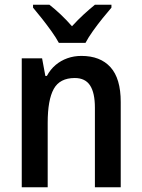

<svg xmlns="http://www.w3.org/2000/svg" viewBox="-20 -786 596 806"><path d="M321.8 -551.3Q400.9 -551.3 443.8 -503.9Q486.8 -456.5 486.8 -357.9V0H378.4V-334Q378.4 -396 358.2 -427.2Q337.9 -458.5 293.9 -458.5Q231 -458.5 205.6 -412.6Q180.2 -366.7 180.2 -270.5V0H71.3V-541H156.7L170.4 -467.3H176.8Q191.4 -494.6 213.4 -513.2Q235.4 -531.7 262.9 -541.5Q290.5 -551.3 321.8 -551.3ZM227.1 -606Q215.3 -627.9 196.3 -654.5Q177.2 -681.2 156.5 -707.5Q135.7 -733.9 118.7 -753.9V-766.1H187.5Q209.5 -749 234.4 -725.6Q259.3 -702.1 282.2 -675.8Q307.6 -703.6 331.1 -725.1Q354.5 -746.6 378.4 -766.1H447.8V-753.9Q431.2 -734.9 410.2 -708.7Q389.2 -682.6 369.9 -655.5Q350.6 -628.4 338.9 -606Z"/></svg>

Font: Open Sans SemiCondensed SemiBold
Style: Regular
Weight: 600
Width: 4
Designer: Monotype Design Team
Foundry: Monotype Imaging Inc.
Version: Version 3.000